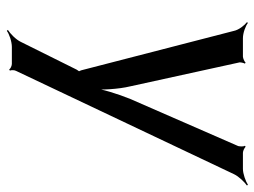

<svg xmlns="http://www.w3.org/2000/svg" viewBox="-114 -426 762 575"><g transform="rotate(90 267.5 -138.0)"><path d="M485 -484H437C431 -484 422 -489 419 -492L416 -490C419 -486 418 -475 417 -470L276 -147C261 -110 245 -60 243 -31H247C249 -60 247 -110 238 -147L167 -471C165 -476 168 -486 170 -490L167 -492C165 -489 154 -484 149 -484H94C78 -484 57 -492 48 -499L46 -496C55 -489 69 -472 72 -457L190 0C191 2 193 9 195 9V5C193 5 190 12 188 14L105 181C98 196 80 213 69 220L72 223C81 216 104 208 120 208H171C176 208 186 212 187 216L191 214C189 210 189 200 192 195L501 -457C508 -472 525 -489 535 -496L533 -499C522 -492 500 -484 485 -484Z"/></g></svg>

Font: Gamestation Storm Oblique 
Style: Italic
Weight: 400
Designer: Jonas Hecksher
Foundry: Jonas Hecksher, Playtypeª, e-types AS
Version: Version 1.003